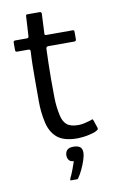

<svg xmlns="http://www.w3.org/2000/svg" viewBox="-86 -622 499 845"><g transform="rotate(-10 163.5 -199.5)"><path d="M222 0Q160 0 130 -26.5Q100 -53 91 -101Q82 -143 82 -189.5Q82 -236 82 -285Q82 -319 82.5 -350Q83 -381 85 -413Q85 -422 77 -422H26Q22 -422 20 -424Q18 -426 18 -430V-464Q18 -468 20 -470Q22 -472 27 -472H78Q83 -472 85 -474.5Q87 -477 87 -484L92 -569Q92 -576 98 -576H154Q157 -576 159.5 -574Q162 -572 162 -569L158 -484Q157 -477 158.5 -474.5Q160 -472 165 -472H282Q287 -472 288.5 -470.5Q290 -469 290 -463V-431Q290 -427 288 -424.5Q286 -422 281 -422H165Q161 -422 158 -419.5Q155 -417 155 -411Q154 -379 153 -346Q152 -313 152 -279Q152 -238 152.5 -195.5Q153 -153 162 -113Q168 -85 184.5 -71Q201 -57 236 -57Q250 -57 264 -60.5Q278 -64 292 -68Q299 -72 301 -71Q303 -70 305 -64L316 -31Q318 -25 314.5 -22Q311 -19 301 -14Q290 -10 274.5 -6.5Q259 -3 245 -1.5Q231 0 222 0ZM236 66Q236 79 229.5 99Q223 119 213.5 139Q204 159 194 173Q192 177 189 177Q184 177 175 177Q166 177 160 177Q158 176 158 175Q158 174 160 167Q167 154 175 132.5Q183 111 188 96Q172 95 166 86Q160 77 160 66Q160 51 168.5 42Q177 33 197 33Q215 33 225.5 40Q236 47 236 66Z"/></g></svg>

Font: Glory Thin
Style: Regular
Weight: 400
Version: Version 1.011